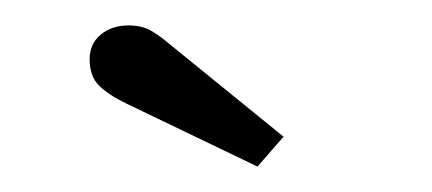

<svg xmlns="http://www.w3.org/2000/svg" viewBox="-20 -760 340 151"><path d="M182.5 -629 79.5 -678.5Q65 -685.5 57.8 -692.8Q50.5 -700 50.5 -713.5Q50.5 -725.5 59.2 -732.8Q68 -740 81 -740Q91.5 -740 98.5 -736Q105.5 -732 112.5 -726L203 -652.5Z"/></svg>

Font: Imbue Thin 10pt
Style: Bold
Weight: 700
Version: Version 1.102